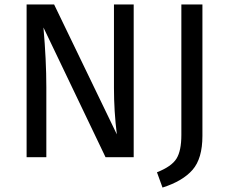

<svg xmlns="http://www.w3.org/2000/svg" viewBox="-20 -709 1028 866"><path d="M583 -689V0H456L176 -585Q189 -437 189 -316V0H100V-689H224L507 -103Q494 -207 494 -313V-689ZM893 -689V-96Q893 6 848.5 57Q804 108 713 137L688 68Q754 42 776 6.5Q798 -29 798 -100V-689Z"/></svg>

Font: Fira Sans
Style: Regular
Weight: 400
Designer: Carrois Corporate & Edenspiekermann AG
Foundry: Carrois Corporate GbR & Edenspiekermann AG
Version: Version 4.106;PS 004.106;hotconv 1.0.70;makeotf.lib2.5.58329